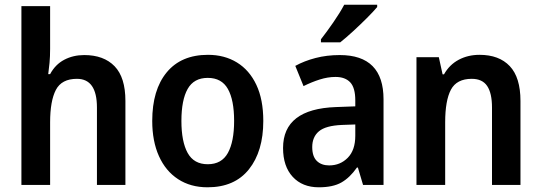

<svg xmlns="http://www.w3.org/2000/svg" viewBox="-20 -786 2300 816"><path d="M193 -578Q193 -546 190.5 -519Q188 -492 185 -471H193Q215 -512 253 -532Q291 -552 338 -552Q421 -552 467 -504.5Q513 -457 513 -357V0H392V-329Q392 -451 307 -451Q242 -451 217.5 -404Q193 -357 193 -266V0H71V-760H193Z M1099 -272Q1099 -143 1038 -66.5Q977 10 862 10Q790 10 737 -24.5Q684 -59 655.5 -122.5Q627 -186 627 -272Q627 -404 688.5 -478.5Q750 -553 864 -553Q934 -553 987 -520.5Q1040 -488 1069.5 -425.5Q1099 -363 1099 -272ZM751 -272Q751 -184 777.5 -136Q804 -88 863 -88Q922 -88 948.5 -136Q975 -184 975 -272Q975 -361 948.5 -408Q922 -455 863 -455Q804 -455 777.5 -408Q751 -361 751 -272Z M1424 -552Q1610 -552 1610 -364V0H1523L1501 -74H1497Q1467 -31 1431 -10.5Q1395 10 1335 10Q1265 10 1224 -34.5Q1183 -79 1183 -157Q1183 -323 1408 -331L1490 -334V-359Q1490 -413 1468.5 -436Q1447 -459 1406 -459Q1373 -459 1338.5 -448Q1304 -437 1270 -420L1235 -506Q1273 -527 1321 -539.5Q1369 -552 1424 -552ZM1433 -255Q1364 -252 1335.5 -228Q1307 -204 1307 -161Q1307 -121 1326.5 -102Q1346 -83 1379 -83Q1426 -83 1458 -115.5Q1490 -148 1490 -209V-257ZM1583 -756Q1567 -737 1539 -709Q1511 -681 1480.5 -653Q1450 -625 1426 -606H1344V-619Q1369 -651 1397 -691.5Q1425 -732 1443 -766H1583Z M2018 -553Q2101 -553 2146.5 -505Q2192 -457 2192 -357V0H2071V-329Q2071 -390 2050.5 -420.5Q2030 -451 1985 -451Q1921 -451 1896.5 -405Q1872 -359 1872 -266V0H1750V-543H1845L1861 -470H1867Q1890 -511 1929.5 -532Q1969 -553 2018 -553Z"/></svg>

Font: Noto Sans Georgian SemiCondensed SemiBold
Style: Regular
Weight: 600
Width: 4
Designer: Monotype Design Team, Akaki Razmadze
Foundry: Google LLC
Version: Version 2.005; ttfautohint (v1.8.4.7-5d5b)